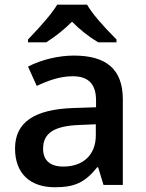

<svg xmlns="http://www.w3.org/2000/svg" viewBox="-20 -786 620 816"><path d="M475.1 -606V-618.2C412.1 -681.2 370.6 -730.5 350.1 -766.1H223.1C202.6 -731.9 161.1 -682.6 99.1 -618.2V-606H176.3C215.8 -630.9 252.4 -660.2 286.1 -693.8C320.3 -659.2 357.4 -629.9 397.5 -606ZM502 0V-363.8C502 -492.2 431.2 -549.8 293.9 -549.8C231.9 -549.8 157.7 -533.7 99.1 -502.9L136.2 -420.9C183.1 -442.9 233.9 -461.9 289.1 -461.9C356.9 -461.9 388.2 -427.7 388.2 -358.9V-330.1L294.9 -327.1C125.5 -321.8 43.9 -266.1 43.9 -154.8C43.9 -49.8 106.9 9.8 212.9 9.8C295.4 9.8 340.8 -9.3 393.1 -75.2H397L419.9 0ZM249 -78.1C191.9 -78.1 163.1 -105.5 163.1 -153.8C163.1 -220.2 210 -251 317.9 -254.9L387.2 -257.8V-210.9C387.2 -127 332.5 -78.1 249 -78.1Z"/></svg>

Font: Open Sans 600
Style: Regular
Weight: 600
Foundry: Ascender Corporation
Version: Version 1.100;PS 001.100;hotconv 1.0.88;makeotf.lib2.5.64775